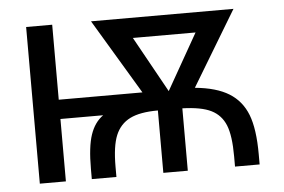

<svg xmlns="http://www.w3.org/2000/svg" viewBox="-43 -586 953 645"><g transform="rotate(-5 433.5 -264.0)"><path d="M66.4 0V-528.3H154.3V-275.4H436.5L285.2 -528.3H765.6L613.3 -275.4Q685.5 -268.6 727.8 -242.4Q770 -216.3 788.8 -168Q807.6 -119.6 807.6 -34.2V0H724.6V-34.2Q724.6 -104.5 710.2 -139.9Q695.8 -175.3 662.6 -191.9Q629.4 -208.5 565.4 -210.4V0H482.9V-210.4Q422.4 -210.4 388.7 -193.6Q355 -176.8 339.8 -140.4Q324.7 -104 324.7 -34.2V0H241.7V-34.2Q241.7 -109.4 255.4 -149.4Q269 -189.5 298.3 -210.4H154.3V0ZM631.8 -460.4H420.4L524.9 -272Z"/></g></svg>

Font: Arial
Style: Regular
Weight: 400
Designer: Steve Matteson
Foundry: Ascender Corporation
Version: Version 2.00.3